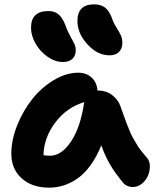

<svg xmlns="http://www.w3.org/2000/svg" viewBox="-20 -880 723 885"><path d="M484.9 -625Q429.2 -625 383.1 -675.5Q336.9 -726.1 336.9 -783.2Q336.9 -859.9 414.1 -859.9Q442.9 -859.9 462.4 -846.4Q481.9 -833 494.1 -800.8Q502.9 -775.4 516.4 -753.9Q529.8 -732.4 536.9 -717.5Q543.9 -702.6 543.9 -682.1Q543.9 -655.8 528.3 -640.4Q512.7 -625 484.9 -625ZM270 -594.2Q233.9 -594.2 199.5 -618.2Q165 -642.1 144 -679Q123 -715.8 123 -752Q123 -829.1 203.1 -829.1Q230.5 -829.1 249 -814.5Q267.6 -799.8 280.8 -765.1Q290.5 -737.8 303.2 -714.8Q315.9 -691.9 322.5 -678.2Q329.1 -664.6 329.1 -647.9Q329.1 -623 313.5 -608.6Q297.9 -594.2 270 -594.2ZM206.1 -15.1Q127.9 -15.1 80.1 -57.9Q32.2 -100.6 32.2 -171.9Q32.2 -234.9 59.1 -302Q85.9 -369.1 128.2 -422.6Q170.4 -476.1 227.5 -510.5Q284.7 -544.9 340.8 -544.9Q377 -544.9 401.6 -523.2Q426.3 -501.5 429.2 -462.9H431.2Q468.3 -462.9 496.1 -442.4Q523.9 -421.9 535.2 -390.1Q538.6 -380.9 548.6 -352.5Q558.6 -324.2 562.3 -314.9Q565.9 -305.7 575 -283Q584 -260.3 590.6 -248.8Q597.2 -237.3 607.7 -219Q618.2 -200.7 630.4 -185.1Q642.6 -169.4 657.2 -152.8Q669.9 -139.2 670.7 -116Q671.4 -92.8 662.6 -71.3Q653.8 -49.8 634.8 -33.9Q615.7 -18.1 592.8 -18.1Q562 -18.1 544.9 -41Q510.7 -82 488 -120.4Q465.3 -158.7 446.8 -210Q425.3 -156.7 397.2 -118.2Q369.1 -79.6 337.6 -57.6Q306.2 -35.6 273.7 -25.4Q241.2 -15.1 206.1 -15.1ZM210.9 -162.1Q263.2 -162.1 307.1 -227.3Q351.1 -292.5 368.2 -409.2Q287.1 -384.8 234.9 -315.4Q182.6 -246.1 180.2 -165Q193.4 -162.1 210.9 -162.1Z"/></svg>

Font: Shantell Sans Bouncy
Style: Bold
Weight: 700
Designer: Stephen Nixon, Anya Danilova, Shantell Martin
Foundry: Arrow Type
Version: Version 1.006;[9816181b4]